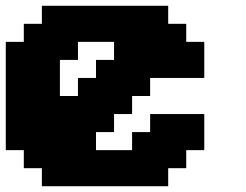

<svg xmlns="http://www.w3.org/2000/svg" viewBox="-20 -645 852 665"><path d="M125 0H562.5V-62.5H625V-125H687.5V-250H500V-187.5H437.5V-125H312.5V-187.5H375V-250H437.5V-312.5H500V-375H687.5V-500H625V-562.5H562.5V-625H125V-562.5H62.5V-500H0V-125H62.5V-62.5H125ZM250 -312.5H187.5V-437.5H250V-500H375V-437.5H312.5V-375H250Z"/></svg>

Font: Faithful 32x
Style: Semibold
Weight: 400
Foundry: Faithful Resource Pack
Version: Version 1.0; January 27, 2023